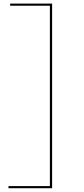

<svg xmlns="http://www.w3.org/2000/svg" viewBox="-20 -810 456 1041"><path d="M35 -790.5H262.5V210.5H26V199H250.5V-779H35Z"/></svg>

Font: Hepta Slab ExtraLight Thin
Style: Regular
Weight: 250
Version: Version 1.102